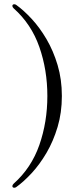

<svg xmlns="http://www.w3.org/2000/svg" viewBox="-20 -772 380 900"><path d="M47 108Q38 108 38 100Q38 95 44 89Q127 15 164.5 -92.5Q202 -200 202 -322Q202 -444 164.5 -551.5Q127 -659 44 -733Q38 -739 38 -744Q38 -752 47 -752Q52 -752 56 -749Q91 -724 128.5 -683.5Q166 -643 198 -588.5Q230 -534 250 -467Q270 -400 270 -322Q270 -244 250 -177Q230 -110 198 -55.5Q166 -1 128.5 39.5Q91 80 56 105Q52 108 47 108Z"/></svg>

Font: Instrument Serif
Style: Regular
Weight: 400
Designer: Rodrigo Fuenzalida
Foundry: fragTYPE
Version: Version 1.000; ttfautohint (v1.8.4.7-5d5b);gftools[0.9.27]